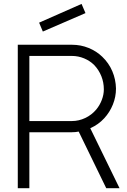

<svg xmlns="http://www.w3.org/2000/svg" viewBox="-20 -984 666 1004"><path d="M204 -819 184.5 -865.5 406.5 -963.5 427 -915.5ZM535.5 0 391.5 -296Q376 -292.5 356 -292.5H133.5V0H73V-750H356Q402.5 -750 443.5 -733.2Q484.5 -716.5 514.5 -687.5Q549 -654.5 567.2 -611.8Q585.5 -569 586.5 -521Q586.5 -477.5 570.2 -437.2Q554 -397 525 -365.5Q495 -332.5 452 -313.5L605 0ZM356 -351Q392 -351 425.8 -367Q459.5 -383 483.5 -411.5Q502 -434 512.5 -461.8Q523 -489.5 523 -516.5Q523 -553 510 -585.5Q497 -618 473 -643.5Q450.5 -666 419.8 -678.8Q389 -691.5 356 -691.5H133.5V-351Z"/></svg>

Font: Russisch Sans Light
Style: Regular
Weight: 300
Designer: Michael Sharanda (font) & Cristiano Sobral (main changes)
Foundry: Michael Sharanda
Version: Version 2.00;September 8, 2020;FontCreator 13.0.0.2681 64-bi